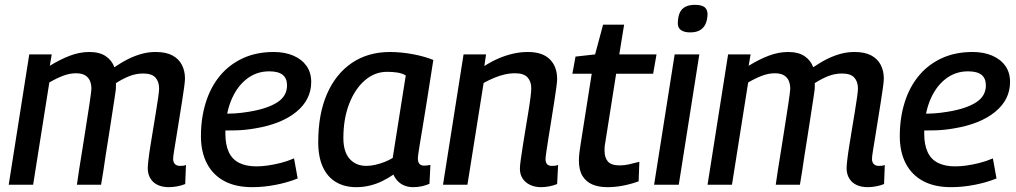

<svg xmlns="http://www.w3.org/2000/svg" viewBox="-20 -764 4202 794"><path d="M678 10Q652 10 632.5 1Q613 -8 602 -26Q591 -44 591 -69Q591 -79 594 -104.5Q597 -130 602.5 -164Q608 -198 614 -234.5Q620 -271 625.5 -304.5Q631 -338 634.5 -363Q638 -388 638 -398Q638 -426 623 -443Q608 -460 572 -460Q542 -460 514.5 -449Q487 -438 459 -420Q460 -416 459.5 -408Q459 -400 459 -394Q457 -381 454 -359.5Q451 -338 446.5 -310.5Q442 -283 437.5 -252Q433 -221 427.5 -188Q422 -155 417 -122Q412 -89 407.5 -58Q403 -27 398 0H298Q302 -30 307.5 -64.5Q313 -99 319 -136Q325 -173 330.5 -208.5Q336 -244 341 -276Q346 -308 350 -334Q354 -360 356 -376.5Q358 -393 358 -397Q358 -415 352 -429.5Q346 -444 332 -452.5Q318 -461 294 -461Q268 -461 240.5 -450.5Q213 -440 184 -423L117 0H16L101 -539H194L186 -492Q230 -519 270 -534Q310 -549 349 -549Q392 -549 417.5 -531.5Q443 -514 453 -486Q484 -507 511.5 -520.5Q539 -534 566.5 -541.5Q594 -549 624 -549Q666 -549 692.5 -535Q719 -521 732 -496Q745 -471 745 -439Q745 -429 741.5 -403Q738 -377 732.5 -342.5Q727 -308 721 -270.5Q715 -233 709.5 -199Q704 -165 700 -140.5Q696 -116 696 -107Q696 -93 703.5 -85.5Q711 -78 724 -78Q730 -78 736.5 -78.5Q743 -79 749 -82L746 -3Q732 3 713.5 6.5Q695 10 678 10Z M895 -295Q922 -293 951.5 -295Q981 -297 1010 -302Q1084 -314 1125.5 -340Q1167 -366 1167 -411Q1167 -440 1149 -454.5Q1131 -469 1093 -469Q1040 -469 999 -436.5Q958 -404 935 -346.5Q912 -289 912 -211Q912 -166 926 -135.5Q940 -105 969 -90.5Q998 -76 1040 -76Q1062 -76 1087 -79.5Q1112 -83 1140 -90Q1168 -97 1196 -109L1211 -26Q1169 -9 1119.5 0.5Q1070 10 1023 10Q955 10 908 -15Q861 -40 836 -87.5Q811 -135 811 -201Q811 -276 831 -340Q851 -404 889.5 -450.5Q928 -497 984 -523Q1040 -549 1112 -549Q1158 -549 1193 -534Q1228 -519 1247.5 -491.5Q1267 -464 1267 -425Q1267 -352 1205.5 -301.5Q1144 -251 1035 -233Q995 -226 958 -225Q921 -224 888 -225Z M1689 10Q1670 10 1654 4Q1638 -2 1626 -14Q1614 -26 1607 -42Q1585 -27 1560.5 -15Q1536 -3 1509 3.5Q1482 10 1453 10Q1405 10 1369.5 -11Q1334 -32 1315 -73.5Q1296 -115 1296 -176Q1296 -293 1332.5 -376Q1369 -459 1435.5 -504Q1502 -549 1593 -549Q1616 -549 1641 -546.5Q1666 -544 1689.5 -539.5Q1713 -535 1734 -529Q1755 -523 1772 -516Q1757 -419 1746 -350.5Q1735 -282 1727.5 -236.5Q1720 -191 1715.5 -164.5Q1711 -138 1709.5 -125Q1708 -112 1708 -110Q1708 -94 1714.5 -86.5Q1721 -79 1734 -79Q1741 -79 1747 -80Q1753 -81 1760 -82L1756 -4Q1743 2 1725.5 6Q1708 10 1689 10ZM1604 -111 1658 -452Q1643 -461 1623 -464Q1603 -467 1581 -467Q1529 -467 1488 -431Q1447 -395 1423.5 -333.5Q1400 -272 1400 -193Q1400 -136 1426 -107Q1452 -78 1495 -78Q1513 -78 1532.5 -82.5Q1552 -87 1571 -94.5Q1590 -102 1604 -111Z M1897 -539H1990L1983 -491Q2013 -510 2042 -522.5Q2071 -535 2101.5 -542Q2132 -549 2163 -549Q2223 -549 2253.5 -519Q2284 -489 2284 -437Q2284 -427 2280.5 -401Q2277 -375 2271.5 -340Q2266 -305 2260 -267.5Q2254 -230 2248.5 -196Q2243 -162 2239.5 -137.5Q2236 -113 2236 -106Q2236 -92 2242.5 -85Q2249 -78 2262 -78Q2268 -78 2274.5 -78.5Q2281 -79 2288 -82L2284 -3Q2270 3 2252 6.5Q2234 10 2217 10Q2192 10 2172 0.5Q2152 -9 2141 -26Q2130 -43 2130 -67Q2130 -78 2133.5 -103.5Q2137 -129 2142.5 -163.5Q2148 -198 2154 -234.5Q2160 -271 2165.5 -304.5Q2171 -338 2174 -363Q2177 -388 2177 -399Q2177 -427 2161.5 -444Q2146 -461 2110 -461Q2088 -461 2066.5 -456Q2045 -451 2023.5 -442Q2002 -433 1980 -421L1913 0H1812Z M2624 -95 2621 -14Q2587 -2 2555 4Q2523 10 2492 10Q2456 10 2430 -1Q2404 -12 2389 -36Q2374 -60 2374 -101Q2374 -114 2376 -132Q2378 -150 2381 -167L2427 -459H2347L2360 -530L2441 -539L2474 -662H2561L2541 -539H2695L2681 -459H2528L2483 -174Q2481 -165 2480.5 -156.5Q2480 -148 2480 -141Q2480 -112 2494 -96Q2508 -80 2543 -80Q2562 -80 2582 -84.5Q2602 -89 2624 -95Z M2685 0 2770 -539H2872L2787 0ZM2854 -744Q2881 -744 2893.5 -734.5Q2906 -725 2906 -704Q2905 -680 2897 -663.5Q2889 -647 2873.5 -638.5Q2858 -630 2834 -630Q2809 -630 2795.5 -640Q2782 -650 2783 -671Q2784 -695 2791 -711Q2798 -727 2813.5 -735.5Q2829 -744 2854 -744Z M3568 10Q3542 10 3522.5 1Q3503 -8 3492 -26Q3481 -44 3481 -69Q3481 -79 3484 -104.5Q3487 -130 3492.5 -164Q3498 -198 3504 -234.5Q3510 -271 3515.5 -304.5Q3521 -338 3524.5 -363Q3528 -388 3528 -398Q3528 -426 3513 -443Q3498 -460 3462 -460Q3432 -460 3404.5 -449Q3377 -438 3349 -420Q3350 -416 3349.5 -408Q3349 -400 3349 -394Q3347 -381 3344 -359.5Q3341 -338 3336.5 -310.5Q3332 -283 3327.5 -252Q3323 -221 3317.5 -188Q3312 -155 3307 -122Q3302 -89 3297.5 -58Q3293 -27 3288 0H3188Q3192 -30 3197.5 -64.5Q3203 -99 3209 -136Q3215 -173 3220.5 -208.5Q3226 -244 3231 -276Q3236 -308 3240 -334Q3244 -360 3246 -376.5Q3248 -393 3248 -397Q3248 -415 3242 -429.5Q3236 -444 3222 -452.5Q3208 -461 3184 -461Q3158 -461 3130.5 -450.5Q3103 -440 3074 -423L3007 0H2906L2991 -539H3084L3076 -492Q3120 -519 3160 -534Q3200 -549 3239 -549Q3282 -549 3307.5 -531.5Q3333 -514 3343 -486Q3374 -507 3401.5 -520.5Q3429 -534 3456.5 -541.5Q3484 -549 3514 -549Q3556 -549 3582.5 -535Q3609 -521 3622 -496Q3635 -471 3635 -439Q3635 -429 3631.5 -403Q3628 -377 3622.5 -342.5Q3617 -308 3611 -270.5Q3605 -233 3599.5 -199Q3594 -165 3590 -140.5Q3586 -116 3586 -107Q3586 -93 3593.5 -85.5Q3601 -78 3614 -78Q3620 -78 3626.5 -78.5Q3633 -79 3639 -82L3636 -3Q3622 3 3603.5 6.5Q3585 10 3568 10Z M3785 -295Q3812 -293 3841.5 -295Q3871 -297 3900 -302Q3974 -314 4015.5 -340Q4057 -366 4057 -411Q4057 -440 4039 -454.5Q4021 -469 3983 -469Q3930 -469 3889 -436.5Q3848 -404 3825 -346.5Q3802 -289 3802 -211Q3802 -166 3816 -135.5Q3830 -105 3859 -90.5Q3888 -76 3930 -76Q3952 -76 3977 -79.5Q4002 -83 4030 -90Q4058 -97 4086 -109L4101 -26Q4059 -9 4009.5 0.5Q3960 10 3913 10Q3845 10 3798 -15Q3751 -40 3726 -87.5Q3701 -135 3701 -201Q3701 -276 3721 -340Q3741 -404 3779.5 -450.5Q3818 -497 3874 -523Q3930 -549 4002 -549Q4048 -549 4083 -534Q4118 -519 4137.5 -491.5Q4157 -464 4157 -425Q4157 -352 4095.5 -301.5Q4034 -251 3925 -233Q3885 -226 3848 -225Q3811 -224 3778 -225Z"/></svg>

Font: Georama ExtraCondensed Thin Medium
Style: Italic
Weight: 500
Italic angle: -9°
Version: Version 1.001